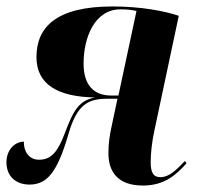

<svg xmlns="http://www.w3.org/2000/svg" viewBox="-29 -565 609 595"><path d="M414 10C481 10 518 -24 549 -59L544 -66C516 -37 495 -16 468 -16C447 -16 438 -29 438 -62C438 -90 442 -128 450 -163L525 -516C481 -531 407 -545 320 -545C144 -545 84 -480 84 -388C84 -304 149 -265 265 -263C216 -253 199 -225 171 -150C150 -95 130 -70 92 -70C57 -70 44 -101 45 -126C17 -126 -9 -101 -9 -62C-9 -18 21 7 62 7C116 7 148 -29 183 -149C210 -244 246 -259 305 -259H335L317 -174C310 -143 307 -117 307 -90C307 -34 335 10 414 10ZM315 -269C261 -269 230 -302 230 -368C230 -450 265 -536 344 -536C363 -536 376 -535 394 -531L338 -269Z"/></svg>

Font: Noto Serif Display Condensed
Style: Bold Italic
Weight: 700
Width: 3
Italic angle: -12°
Designer: Monotype Design Team
Foundry: Monotype Imaging Inc.
Version: Version 2.009